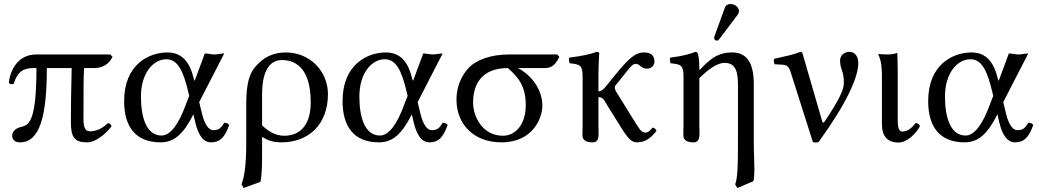

<svg xmlns="http://www.w3.org/2000/svg" viewBox="-20 -701 5188 959"><path d="M531 -429H162C68 -429 32 -350 24 -290C25.4 -281.8 37 -278 48 -282C66 -339 94 -361 144 -361H162C162 -89 124 -76 82 -66C56.2 -59.9 41 -42 41 -24C41 0 58 10 80 10C178 10 214 -119 214 -361H338C335 -246 334 -150 334 -92C334 -16 351 10 415 10C462 10 514 -39 537 -70C534 -80 529 -85 519 -86C481 -48 442 -45 429 -45C406 -45 397 -64 397 -106C397 -244 397 -325 400 -361H450C493 -361 525 -381 542 -417Z M975 -191 1100 -434C1087 -434 1066 -429 1051 -429C1036 -429 1018 -434 1003 -434L955.5 -306C952.7 -298.5 951.1 -294 948.8 -304C929 -391 889.5 -439 816 -439C725 -439 600 -380 600 -196C600 -72 654 10 782 10C850 10 896 -31 946 -130L955 -91C971 -23 997 10 1034 10C1078 10 1103 -14 1125 -77C1119 -84 1112 -88 1100 -88C1083 -58 1070 -51 1045 -51C1022 -51 1002 -80 989 -133ZM925 -222 909 -181C875 -86 833 -24 787 -24C713 -24 684 -111 684 -219C684 -334 744 -405 811 -405C871 -405 897 -339 920 -243Z M1281 207C1289 167 1289 119 1289 61V-17C1317 0 1343 10 1386 10C1520 10 1618 -78 1618 -231C1618 -345 1528 -439 1408 -439C1361 -439 1312 -426 1270 -383C1243 -356 1210 -322 1210 -184V10C1210 134 1199 186 1186 220L1197 238ZM1532 -189C1532 -82 1483 -23 1400 -23C1355 -23 1320 -45 1289 -75V-228C1289 -374 1345 -401 1388 -401C1468 -401 1532 -347 1532 -189Z M2066 -191 2191 -434C2178 -434 2157 -429 2142 -429C2127 -429 2109 -434 2094 -434L2046.5 -306C2043.7 -298.5 2042.1 -294 2039.8 -304C2020 -391 1980.5 -439 1907 -439C1816 -439 1691 -380 1691 -196C1691 -72 1745 10 1873 10C1941 10 1987 -31 2037 -130L2046 -91C2062 -23 2088 10 2125 10C2169 10 2194 -14 2216 -77C2210 -84 2203 -88 2191 -88C2174 -58 2161 -51 2136 -51C2113 -51 2093 -80 2080 -133ZM2016 -222 2000 -181C1966 -86 1924 -24 1878 -24C1804 -24 1775 -111 1775 -219C1775 -334 1835 -405 1902 -405C1962 -405 1988 -339 2011 -243Z M2703 -361C2740 -361 2756 -383 2774 -417L2763 -429H2522C2431 -429 2360 -401 2325 -366C2283 -324 2260 -265 2260 -204C2260 -78 2348 10 2485 10C2644 10 2689 -115 2689 -172C2689 -261 2627 -330 2567 -361ZM2492 -23C2389 -23 2343 -120 2343 -188C2343 -283 2388 -361 2517 -361C2574 -311 2606 -266 2606 -175C2606 -81 2556 -23 2492 -23Z M2890 -317V-72C2890 -54 2888 -27 2890 -17C2894 0 2908 10 2940 10C2978 10 2969 -34 2969 -72V-216C2992 -216 2998 -200 3010 -180L3083 -63C3117.8 -7.2 3136 10 3160 10C3198 10 3226 -5 3259 -47C3256.2 -55.1 3250.8 -61.4 3240 -64C3225 -46 3217 -39 3203 -39C3181 -39 3172 -60 3142 -107L3070 -223C3062 -235 3051 -252 3051 -261C3051 -266 3051 -270 3054 -274L3089 -317C3127 -365 3139 -382 3154 -382C3160 -382 3169 -380 3176 -373C3185 -365 3196 -358 3213 -358C3232 -358 3249 -375 3249 -392C3249 -427 3228 -439 3197 -439C3152 -439 3118.1 -407.5 3049 -322L3011 -275C2992.1 -251.6 2983 -245 2969 -245V-321.3C2969 -371 2973 -435 2973 -435C2973 -439 2968 -442 2960 -442C2931.5 -431 2892 -422 2823 -413C2821 -407 2823 -391 2825 -385C2879.5 -379.9 2890 -374 2890 -317Z M3629 -681C3616 -681 3605 -675 3601 -664L3549 -521C3548 -518 3547 -514 3547 -511C3547 -504 3553 -498 3561 -498C3565 -498 3570 -502 3573 -506L3665 -628C3669 -633 3671 -641 3671 -646C3671 -666 3649 -681 3629 -681ZM3473 -358C3473 -398 3469.7 -423.7 3465 -434C3462.9 -438.6 3461 -442 3453 -442C3425 -431 3396 -422 3327 -413C3325 -407 3327 -391 3329 -385C3383 -380 3394 -375 3394 -317V-72C3394 -54 3392 -27 3394 -17C3398 0 3412 10 3444 10C3482 10 3473 -34 3473 -72V-310.5C3520.5 -358 3564.5 -387 3599 -387C3660 -387 3666 -334 3666 -269V6C3666 120 3665 186 3652 220L3663 238L3743 204C3747 188 3748 168 3748 144C3748 105 3745 57 3745 6V-281C3745 -396 3704 -439 3636 -439C3561.5 -439 3521 -400.5 3475.4 -352.1C3473.8 -349.8 3473 -353 3473 -358Z M3929 -341 4040 8C4049.7 11.7 4059.3 12.3 4069 8C4206 -181 4267 -313 4267 -387C4267 -415 4253 -442 4223 -442C4192 -442 4176 -418 4176 -401C4176 -350 4195 -352 4195 -286C4195 -252.5 4171 -202 4099 -94C4092.5 -84.3 4088.5 -89.1 4085.9 -98L3990 -429C3987 -440 3984.5 -442 3978 -442C3947.5 -429 3905.5 -420.5 3846 -407C3844.2 -399 3845 -388 3849 -380L3886 -378C3909.2 -376.7 3920 -370 3929 -341Z M4385 -322V-81C4385 -21.5 4412 11 4468 11C4511 11 4554 -33 4575 -70C4572.4 -79.9 4564.6 -84.8 4554 -87C4535 -63 4515 -44 4487 -44C4472 -44 4464 -58 4464 -99V-343C4464 -375 4462 -437 4462 -437C4447 -431 4431 -429 4412 -429C4400 -429 4375 -430 4369 -431L4367 -429C4384 -394 4385 -350 4385 -322Z M4991 -191 5116 -434C5103 -434 5082 -429 5067 -429C5052 -429 5034 -434 5019 -434L4971.5 -306C4968.7 -298.5 4967.1 -294 4964.8 -304C4945 -391 4905.5 -439 4832 -439C4741 -439 4616 -380 4616 -196C4616 -72 4670 10 4798 10C4866 10 4912 -31 4962 -130L4971 -91C4987 -23 5013 10 5050 10C5094 10 5119 -14 5141 -77C5135 -84 5128 -88 5116 -88C5099 -58 5086 -51 5061 -51C5038 -51 5018 -80 5005 -133ZM4941 -222 4925 -181C4891 -86 4849 -24 4803 -24C4729 -24 4700 -111 4700 -219C4700 -334 4760 -405 4827 -405C4887 -405 4913 -339 4936 -243Z"/></svg>

Font: Libertinus Math
Style: Regular
Weight: 400
Designer: Philipp H. Poll
Foundry: Khaled Hosny
Version: Version 6.2